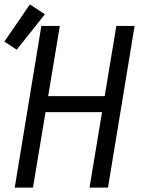

<svg xmlns="http://www.w3.org/2000/svg" viewBox="-35 -853 655 873"><path d="M32 0 153 -735H237L184 -416H441L494 -735H577L456 0H372L429 -343H172L115 0ZM41 -627 -15 -664 101 -833 169 -788Z"/></svg>

Font: Iosevka SS04 Extended Oblique
Style: Regular
Weight: 400
Width: 7
Italic angle: -9°
Monospace: yes
Designer: Belleve Invis
Foundry: Belleve Invis
Version: Version 19.0.0; ttfautohint (v1.8.4)